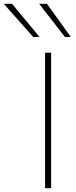

<svg xmlns="http://www.w3.org/2000/svg" viewBox="-127 -990 399 1010"><path d="M110 0Q110 -61 110 -117Q110 -173 110 -238V-475Q110 -540.5 110 -596.5Q110 -652.5 110 -713H142Q142 -652.5 142 -596.5Q142 -540.5 142 -475V-238Q142 -173 142 -117Q142 -61 142 0ZM48 -795Q22.5 -824 -3.2 -852.8Q-29 -881.5 -54.8 -910.8Q-80.5 -940 -107 -970H-64Q-28.5 -927.5 8 -883.5Q44.5 -839.5 81 -796ZM215 -795Q192.5 -824 170 -852.8Q147.5 -881.5 125 -910.8Q102.5 -940 79 -970H120Q151 -927.5 182 -884Q213 -840.5 245 -796Z"/></svg>

Font: Commissioner Thin
Style: Regular
Weight: 100
Designer: Kostas Bartsokas
Foundry: Kostas Bartsokas
Version: Version 1.001;gftools[0.9.23]